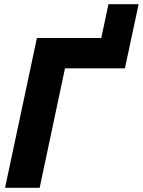

<svg xmlns="http://www.w3.org/2000/svg" viewBox="-20 -890 677 910"><path d="M4 0 155 -710H460L494 -870H637L572 -566H288L168 0Z"/></svg>

Font: Raleway-v4020 ExtraBold
Style: Italic
Weight: 800
Italic angle: -12°
Designer: Matt McInerney, Pablo Impallari, Rodrigo Fuenzalida
Foundry: Matt McInerney, Pablo Impallari, Rodrigo Fuenzalida
Version: Version 4.020;PS 004.020;hotconv 1.0.88;makeotf.lib2.5.64775